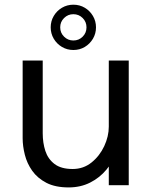

<svg xmlns="http://www.w3.org/2000/svg" viewBox="-20 -789 640 818"><path d="M272.5 9.5Q215.5 9.5 177.5 -10.2Q139.5 -30 117.2 -61.5Q95 -93 85.8 -129.8Q76.5 -166.5 76.5 -200.5Q76.5 -219.5 76.5 -239.8Q76.5 -260 76.5 -280.5V-531H162V-291.5Q162 -273 162 -255Q162 -237 162 -221Q162 -180.5 173.2 -146Q184.5 -111.5 212.5 -90.2Q240.5 -69 289.5 -69Q335.5 -69 370 -96.8Q404.5 -124.5 424 -166.2Q443.5 -208 443.5 -249.5L493 -229Q493 -185 477.5 -142.8Q462 -100.5 433.2 -66Q404.5 -31.5 363.8 -11Q323 9.5 272.5 9.5ZM443.5 0V-531H528.5V0ZM292.5 -616.5Q316 -616.5 332.2 -632.8Q348.5 -649 348.5 -672.5Q348.5 -696 332.2 -712.2Q316 -728.5 292.5 -728.5Q269.5 -728.5 253 -712.2Q236.5 -696 236.5 -672.5Q236.5 -649 253 -632.8Q269.5 -616.5 292.5 -616.5ZM292.5 -576Q266 -576 244 -589Q222 -602 209 -624Q196 -646 196 -672.5Q196 -699 209 -721Q222 -743 244 -756Q266 -769 292.5 -769Q319.5 -769 341.2 -756Q363 -743 376 -721Q389 -699 389 -672.5Q389 -646 376 -624Q363 -602 341.2 -589Q319.5 -576 292.5 -576Z"/></svg>

Font: Epilogue
Style: Regular
Weight: 400
Designer: Tyler Finck
Foundry: Etcetera Type Co
Version: Version 2.112